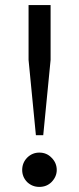

<svg xmlns="http://www.w3.org/2000/svg" viewBox="-20 -732 313 765"><path d="M123 -193.4Q116.2 -267.6 93.8 -493.2Q93.8 -547.9 93.8 -711.9Q116.2 -711.9 181.6 -711.9Q181.6 -657.2 181.6 -493.2Q174.8 -418 152.3 -193.4Q144.5 -193.4 123 -193.4ZM136.7 12.7Q108.4 12.7 87.9 -6.8Q68.4 -27.3 68.4 -54.7Q68.4 -83 87.9 -103.5Q108.4 -124 136.7 -124Q166 -124 185.5 -103.5Q206.1 -83 206.1 -54.7Q206.1 -28.3 185.5 -6.8Q166 12.7 136.7 12.7Z"/></svg>

Font: Overpass
Style: Regular
Weight: 400
Designer: Delve Withrington, Thomas Jockin
Version: Version 3.000;DELV;Overpass; ttfautohint (v1.5)